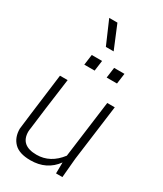

<svg xmlns="http://www.w3.org/2000/svg" viewBox="-242 -1076 999 1175"><g transform="rotate(30 257.5 -489.0)"><path d="M291 -823H236L165 -987H223ZM182 9Q103 9 66.5 -28Q30 -65 30 -126Q30 -134 81 -530H135Q100 -275 87 -164Q86 -157 85 -150Q84 -143 84 -137Q84 -39 198 -39Q295 -39 362 -127L415 -530H468L416 -135L404 0H359L360 -78Q297 9 182 9ZM249 -663H176L186 -737H259ZM407 -663H334L344 -737H417Z"/></g></svg>

Font: Tanohe Sans Light
Style: Italic
Weight: 300
Designer: Village Type and Design LLC & Cristiano Sobral
Foundry: Cooper Hewitt Smithsonian Design Museum
Version: Version 1.00;September 29, 2021;FontCreator 13.0.0.2655 64-b